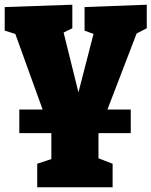

<svg xmlns="http://www.w3.org/2000/svg" viewBox="-24 -565 643 815"><path d="M58 0V-100H157L41 -421L-4 -435V-535L283 -545V-445L246 -427L309 -173L373 -421L335 -435V-535L599 -545V-445L556 -423L432 -100H531V0H394V107L454 130V230H134V130L194 110V1V0Z"/></svg>

Font: Bitter Black
Style: Regular
Weight: 900
Designer: Sol Matas, and Bitter project Authors
Foundry: Sol Matas
Version: Version 2.001